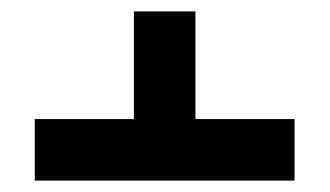

<svg xmlns="http://www.w3.org/2000/svg" viewBox="-20 -642 579 337"><path d="M323 -433H497V-325H41V-433H215V-622H323Z"/></svg>

Font: Noto Sans Hebrew SemiCondensed
Style: Bold
Weight: 700
Width: 4
Designer: Monotype Design Team
Foundry: Monotype Imaging Inc.
Version: Version 2.004; ttfautohint (v1.8.4.7-5d5b)